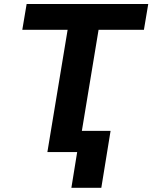

<svg xmlns="http://www.w3.org/2000/svg" viewBox="-20 -747 748 943"><path d="M89.5 -600.5H312.1L212.7 0H359L330.6 175.4H477.6L523.1 -104.4H382.1L464.1 -600.5H686.8L708.1 -727.3H110.8Z"/></svg>

Font: Margiela Sans
Style: Bold Italic
Weight: 700
Italic angle: -9.39999°
Designer: Stefan Endress, Andreas Faust
Version: Version 1.100;FEAKit 1.0